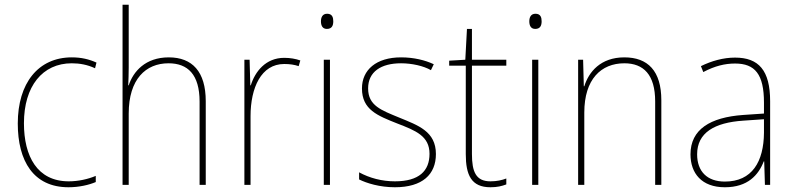

<svg xmlns="http://www.w3.org/2000/svg" viewBox="-20 -780 3347 810"><path d="M269 10C314 10 356 0 384 -12V-38C351 -24 310 -15 270 -15C137 -15 81 -121 81 -260C81 -416 159 -513 283 -513C316 -513 349 -507 381 -492L387 -516C356 -530 323 -538 283 -538C141 -538 55 -429 55 -259C55 -101 121 10 269 10Z M523 -495V-760H497V0H523V-301C523 -446 595 -513 691 -513C772 -513 822 -466 822 -351V0H848V-353C848 -478 791 -538 692 -538C593 -538 542 -478 523 -420H521C522 -446 523 -464 523 -495Z M1179 -536C1101 -536 1056 -478 1038 -420H1036L1033 -528H1011V0H1037V-290C1037 -410 1082 -510 1179 -510C1203 -510 1222 -507 1240 -501L1247 -525C1227 -532 1204 -536 1179 -536Z M1360 -722C1340 -722 1334 -706 1334 -690C1334 -673 1340 -658 1359 -658C1380 -658 1386 -672 1386 -690C1386 -706 1382 -722 1360 -722ZM1372 -528H1346V0H1372Z M1819 -130C1819 -226 1744 -251 1664 -284C1589 -315 1533 -334 1533 -407C1533 -477 1587 -513 1672 -513C1717 -513 1767 -502 1798 -484L1810 -509C1774 -526 1726 -538 1672 -538C1567 -538 1507 -485 1507 -407C1507 -317 1573 -292 1656 -259C1734 -229 1792 -206 1792 -131C1792 -59 1748 -15 1646 -15C1591 -15 1539 -29 1495 -53V-23C1527 -7 1582 10 1646 10C1762 10 1819 -44 1819 -130Z M2049 -15C1988 -15 1971 -55 1971 -130V-503H2116V-528H1971V-658H1950L1943 -528L1875 -524V-503H1945V-130C1945 -42 1968 10 2049 10C2078 10 2097 5 2116 -2V-27C2098 -20 2076 -15 2049 -15Z M2239 -722C2219 -722 2213 -706 2213 -690C2213 -673 2219 -658 2238 -658C2259 -658 2265 -672 2265 -690C2265 -706 2261 -722 2239 -722ZM2251 -528H2225V0H2251Z M2614 -538C2514 -538 2464 -477 2445 -416H2443L2440 -528H2419V0H2445V-305C2445 -446 2516 -513 2614 -513C2695 -513 2744 -465 2744 -352V0H2770V-357C2770 -481 2713 -538 2614 -538Z M3081 -537C3031 -537 2982 -523 2937 -501L2947 -476C2996 -502 3039 -512 3081 -512C3165 -512 3203 -467 3203 -347V-301L3115 -295C2976 -285 2893 -234 2893 -129C2893 -49 2940 10 3038 10C3135 10 3180 -42 3202 -99H3204L3207 0H3229V-353C3229 -483 3181 -537 3081 -537ZM3116 -271 3203 -277V-220C3202 -98 3153 -14 3038 -14C2963 -14 2921 -57 2921 -129C2921 -220 2994 -263 3116 -271Z"/></svg>

Font: Noto Sans Arabic SemCond Thin
Style: Regular
Weight: 100
Width: 4
Designer: Monotype Design Team, Nadine Chahine, Nizar Qandah and Khaled Hosny
Foundry: Monotype Imaging Inc.
Version: Version 2.012